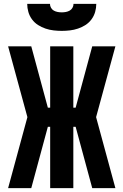

<svg xmlns="http://www.w3.org/2000/svg" viewBox="-20 -975 640 995"><path d="M22 0 122 -368 22 -735H142L228 -417H240V-735H360V-417H372L458 -735H578L478 -368L578 0H458L372 -318H360V0H240V-318H228L142 0ZM300 -815Q279 -815 257.5 -817.5Q236 -820 215.5 -827Q195 -834 177 -845.5Q159 -857 146 -874.5Q133 -892 127 -913Q121 -934 121 -955H239Q239 -944 244.5 -934.5Q250 -925 259 -920Q268 -915 278.5 -913Q289 -911 300 -911Q311 -911 321.5 -913Q332 -915 341 -920Q350 -925 355.5 -934.5Q361 -944 361 -955H479Q479 -934 473 -913Q467 -892 454 -874.5Q441 -857 423 -845.5Q405 -834 384.5 -827Q364 -820 342.5 -817.5Q321 -815 300 -815Z"/></svg>

Font: Iosevka Curly Heavy Extended
Style: Regular
Weight: 900
Width: 7
Monospace: yes
Designer: Belleve Invis
Foundry: Belleve Invis
Version: Version 11.1.0; ttfautohint (v1.8.3)